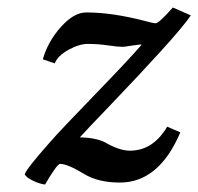

<svg xmlns="http://www.w3.org/2000/svg" viewBox="-20 -477 529 512"><path d="M440.9 -457 488.8 -436Q468.8 -406.2 409.9 -341.6Q351.1 -276.9 282 -204.8Q212.9 -132.8 192.9 -110.8Q233.9 -109.9 258.8 -98.1Q297.9 -75.2 326.2 -75.2Q388.2 -75.2 425.8 -139.2L460.9 -124Q403.8 9.8 299.8 9.8Q241.7 9.8 204.1 -13.2Q160.2 -40 140.1 -40Q132.3 -40 100.1 15.1Q85 13.2 67.4 4.6Q49.8 -3.9 45.9 -12.2Q50.8 -27.3 111.8 -96.2Q141.6 -130.4 230.2 -221.7Q318.8 -313 357.9 -357.9Q354 -358.9 332.5 -355.5Q311 -352.1 307.1 -352.1Q293.9 -352.1 267.6 -356Q241.2 -359.9 213.9 -359.9Q190.9 -359.9 162.4 -344Q133.8 -328.1 126 -308.1L94.2 -318.8Q107.4 -365.7 142.1 -404.8Q176.8 -443.8 210 -443.8Q279.8 -443.8 367.2 -420.9Q388.2 -415 395 -415Q403.8 -415 440.9 -457Z"/></svg>

Font: Linux Libertine O
Style: Semibold Italic
Weight: 600
Italic angle: -11.5°
Designer: Philipp H. Poll
Foundry: Philipp H. Poll
Version: Version 5.1.2